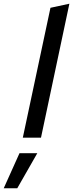

<svg xmlns="http://www.w3.org/2000/svg" viewBox="-118 -742 394 1035"><path d="M5 0 154 -700 256 -722 103 0ZM-98 273 -13 84H83L-25 273Z"/></svg>

Font: Red Hat Display SemiBold
Style: Italic
Weight: 600
Italic angle: -12°
Designer: Pentagram, MCKL
Foundry: Pentagram, MCKL
Version: Version 1.023